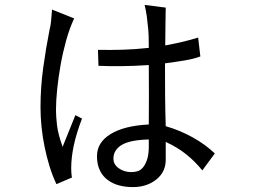

<svg xmlns="http://www.w3.org/2000/svg" viewBox="-20 -689 1040 782"><path d="M586 -121Q509 -119 475.5 -98.5Q442 -78 442 -43Q442 -19 464 -3.5Q486 12 515 12Q527 12 539.5 8.5Q552 5 561.5 -6Q571 -17 578 -36Q585 -55 586 -85ZM314 -206Q291 -146 280.5 -96.5Q270 -47 270 -4Q270 1 270.5 11.5Q271 22 273 34L210 61Q194 28 182 -11Q170 -50 161.5 -91.5Q153 -133 149 -173.5Q145 -214 145 -253Q145 -333 156 -413Q167 -493 182 -569Q186 -582 188 -603Q190 -624 192 -650L282 -614Q263 -573 249.5 -524.5Q236 -476 227 -425.5Q218 -375 213 -327Q208 -279 208 -240Q208 -217 212 -180.5Q216 -144 235 -91L287 -220ZM804 5Q775 -31 739 -60Q703 -89 655 -111V-44Q657 9 618 41Q579 73 521 73Q492 73 466.5 66.5Q441 60 420 45Q399 30 387 5.5Q375 -19 375 -53Q375 -109 430.5 -143Q486 -177 586 -182Q587 -299 586 -424Q524 -420 474 -419.5Q424 -419 381 -421L379 -486Q432 -485 481 -486.5Q530 -488 586 -494Q586 -522 585.5 -540Q585 -558 584 -567Q581 -599 578 -621.5Q575 -644 569 -669L655 -658Q655 -635 654 -596.5Q653 -558 653 -504Q696 -512 727 -519.5Q758 -527 787 -536L796 -459Q769 -449 733 -443Q697 -437 652 -431Q652 -362 652.5 -298.5Q653 -235 655 -175Q711 -159 763 -130.5Q815 -102 855 -64Z"/></svg>

Font: NanumGothicCoding
Style: Regular
Weight: 400
Monospace: yes
Designer: Kwon Bruce; Nicolas Noh; Sung-woo Choi; Go-un Cha; Soo-hyun Park;
Foundry: NHN Corporation
Version: Version 2.000;PS 1;hotconv 1.0.49;makeotf.lib2.0.14853